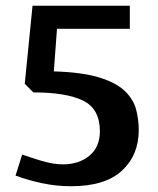

<svg xmlns="http://www.w3.org/2000/svg" viewBox="-20 -634 550 667"><path d="M227 13Q176 13 126.5 2.5Q77 -8 34 -24L57 -97Q95 -84 120 -76.5Q145 -69 163.5 -66Q182 -63 198 -63Q254 -63 290.5 -93Q327 -123 327 -178Q327 -256 268.5 -284.5Q210 -313 96 -313L66 -343L93 -614H431V-534H178L167 -386Q267 -383 326 -364.5Q385 -346 414.5 -317Q444 -288 453 -253Q462 -218 462 -182Q462 -95 403.5 -41Q345 13 227 13Z"/></svg>

Font: Manuale
Style: Bold
Weight: 700
Version: Version 1.002